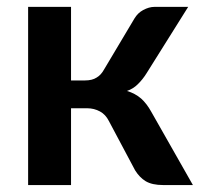

<svg xmlns="http://www.w3.org/2000/svg" viewBox="-20 -533 583 553"><path d="M279.8 -333 367.7 -480.5Q377.4 -496.1 392.1 -503.9Q409.2 -513.2 424.8 -513.2H522L402.3 -322.3Q391.1 -304.2 377 -290.5Q363.8 -277.3 345.7 -271Q369.1 -264.2 386.7 -249Q402.8 -234.4 415.5 -211.4L535.6 0H450.2Q418 0 399.4 -11.2Q381.8 -22 369.1 -42.5L293.5 -184.6Q284.2 -203.1 268.1 -211.9Q251 -221.2 231 -221.2H184.6V0H61V-513.2H184.6V-301.3H224.6Q245.6 -301.3 258.3 -309.6Q271 -316.9 279.8 -333Z"/></svg>

Font: Lato-SemiBold
Style: Bold
Weight: 500
Designer: Lukasz Dziedzic with Adam Twardoch and Botio Nikoltchev
Foundry: tyPoland Lukasz Dziedzic
Version: ""